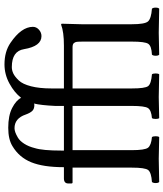

<svg xmlns="http://www.w3.org/2000/svg" viewBox="44 -782 740 869"><g transform="rotate(-90 414.5 -348.0)"><path d="M379.9 -564.9Q377.9 -563 373 -563Q355 -563 345.9 -573Q336.9 -583 330.1 -602.1Q313 -652.8 268.1 -652.8Q260.3 -652.8 250.2 -649.4Q240.2 -646 225.6 -637.5Q210.9 -628.9 198 -608.9Q185.1 -588.9 178.2 -561Q167 -525.9 167 -440.9V-429.2H369.1V-469.2Q372.1 -532.7 379.9 -564.9ZM660.2 -122.1V-338.9Q660.2 -362.8 659.2 -370.8Q658.2 -378.9 653.1 -384.5Q647.9 -390.1 634.8 -390.1H448.2V-122.1Q448.2 -62 458.7 -48.1Q469.2 -34.2 512.2 -30.8Q516.1 -25.9 516.1 -13.9Q516.1 -2 512.2 2Q426.3 0 409.2 0Q397.9 0 314 2Q310.1 -2 310.1 -13.9Q310.1 -25.9 314 -30.8Q349.1 -33.7 359.1 -48.3Q369.1 -63 369.1 -122.1V-390.1H168.9V-122.1Q168.9 -63 179.9 -48.6Q190.9 -34.2 228 -30.8Q231.9 -25.9 231.9 -13.9Q231.9 -2 228 2Q142.1 0 129.9 0Q108.9 0 24.9 2Q20 -2 20 -13.9Q20 -25.9 24.9 -30.8Q67.9 -33.7 78.9 -47.9Q89.8 -62 89.8 -122.1V-390.1H22.9Q18.1 -390.1 18.1 -396V-409.2Q18.1 -429.2 41 -429.2H91.8Q91.8 -522 114 -576.9Q136.2 -631.8 187 -662.1Q217.8 -681.2 270 -681.2Q325.2 -681.2 359.6 -663.6Q394 -646 405.8 -623Q428.7 -652.8 470 -675.5Q511.2 -698.2 557.1 -698.2Q615.2 -698.2 654.8 -670.9Q726.6 -622.1 727.1 -569.8Q727.1 -553.7 714.1 -542.2Q701.2 -530.8 685.1 -530.8Q639.2 -530.8 626 -609.9Q617.2 -665 544.9 -665Q529.8 -665 515.4 -658Q501 -650.9 484.4 -633.5Q467.8 -616.2 458 -578.1Q448.2 -540 448.2 -485.8V-429.2H642.1Q704.1 -429.2 736.8 -441.9Q740.7 -441.9 741.2 -439Q739.3 -379.9 738.8 -350.1V-122.1Q738.8 -63 751.5 -48.6Q764.2 -34.2 809.1 -30.8Q814 -25.9 814 -13.9Q814 -2 809.1 2Q723.1 0 700.2 0Q685.1 0 601.1 2Q596.2 -2 596.2 -13.9Q596.2 -25.9 601.1 -30.8Q640.1 -32.7 650.1 -47.4Q660.2 -62 660.2 -122.1Z"/></g></svg>

Font: Linux Libertine Capitals
Style: Small Caps
Weight: 400
Designer: Philipp H. Poll
Foundry: Philipp H. Poll
Version: Version 5.1.3